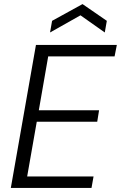

<svg xmlns="http://www.w3.org/2000/svg" viewBox="-20 -920 592 940"><path d="M33 0 156 -700H552L541 -644H216L170 -380H465L456 -324H160L113 -56H438L428 0ZM225 -761 235 -818 384 -900 503 -818 493 -761 374 -845Z"/></svg>

Font: DM Sans 24pt Light
Style: Italic
Weight: 300
Italic angle: -10°
Designer: Colophon Foundry, Jonny Pinhorn
Foundry: Colophon Foundry
Version: Version 4.004;gftools[0.9.30]